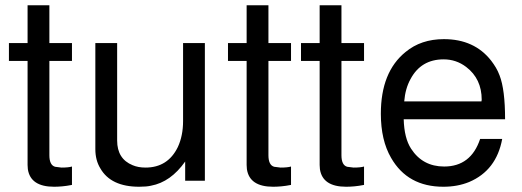

<svg xmlns="http://www.w3.org/2000/svg" viewBox="-20 -688 1986 731"><path d="M254 -524V-456H168V-97Q168 -59 190 -53L214 -50Q241 -50 254 -54V16Q234 20 217 21.5Q200 23 186 23Q96 23 86 -44L85 -60V-456H14V-524H85V-668H168V-524Z M760 0H685V-73Q630 5 555 19Q538 23 510 23Q402 23 362 -47Q343 -78 343 -120V-524H426V-153Q426 -83 485 -59Q506 -50 534 -50Q619 -50 657 -128Q677 -171 677 -227V-524H760Z M1088 -524V-456H1002V-97Q1002 -59 1024 -53L1048 -50Q1075 -50 1088 -54V16Q1068 20 1051 21.5Q1034 23 1020 23Q930 23 920 -44L919 -60V-456H848V-524H919V-668H1002V-524Z M1366 -524V-456H1280V-97Q1280 -59 1302 -53L1326 -50Q1353 -50 1366 -54V16Q1346 20 1329 21.5Q1312 23 1298 23Q1208 23 1198 -44L1197 -60V-456H1126V-524H1197V-668H1280V-524Z M1517 -234Q1519 -162 1545 -122Q1589 -54 1671 -54Q1773 -54 1808 -159H1892Q1870 -39 1766 5Q1722 23 1668 23Q1532 23 1469 -87Q1430 -154 1430 -255Q1430 -414 1524 -490Q1583 -539 1670 -539Q1786 -539 1850 -457Q1860 -444 1868 -430.5Q1876 -417 1882 -401Q1903 -347 1903 -234ZM1813 -302 1814 -308Q1814 -388 1755 -433Q1717 -462 1669 -462Q1583 -462 1543 -387Q1523 -351 1519 -302Z"/></svg>

Font: Ekushey Lal Sabuj
Style: Regular
Weight: 400
Designer: Al Mamun Sumon
Foundry: Al Mamun Sumon
Version: Version 1.0